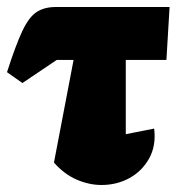

<svg xmlns="http://www.w3.org/2000/svg" viewBox="-52 -515 504 548"><path d="M12 -278 -32 -309Q-7 -387 12 -427Q31 -467 53 -481Q75 -495 107 -495H432L423 -344H307V-132L388 -148Q394 -99 373.5 -62.5Q353 -26 317 -6.5Q281 13 238 13Q202 13 166.5 -2.5Q131 -18 102 -51L158 -344H110Z"/></svg>

Font: Piazzolla Black
Style: Regular
Weight: 900
Designer: Juan Pablo del Peral
Foundry: Huerta Tipografica
Version: Version 1.330